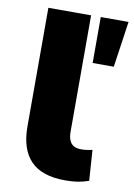

<svg xmlns="http://www.w3.org/2000/svg" viewBox="-82 -758 574 823"><g transform="rotate(10 205.0 -347.0)"><path d="M260 11Q158 11 109.5 -39.5Q61 -90 61 -189V-705H247V-198Q247 -177 253 -162Q259 -147 271.5 -139.5Q284 -132 304 -132Q317 -132 328.5 -133.5Q340 -135 353 -138L362 -5Q336 4 313 7.5Q290 11 260 11ZM289 -505V-705H410L381 -505Z"/></g></svg>

Font: Nunito Sans 9pt Black
Style: Regular
Weight: 900
Version: Version 3.101;gftools[0.9.27]